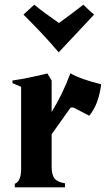

<svg xmlns="http://www.w3.org/2000/svg" viewBox="-20 -798 455 818"><path d="M200 -321Q223 -358 243 -399Q263 -440 280 -486Q299 -474 334 -461.5Q369 -449 411 -439Q406 -397 393 -362.5Q380 -328 360 -305L293 -340H281L200 -226V-88Q200 -53 212.5 -37.5Q225 -22 257 -17V0H43V-15Q70 -25 70 -79V-428L33 -444V-455Q68 -460 109 -468.5Q150 -477 182 -485L200 -455ZM381 -736Q367 -721 331.5 -683Q296 -645 230 -575Q192 -620 153.5 -660.5Q115 -701 80 -736Q95 -749 102.5 -756.5Q110 -764 126 -778Q149 -759 177 -738.5Q205 -718 231 -700Q256 -718 283.5 -738.5Q311 -759 335 -778Q350 -764 358 -756Q366 -748 381 -736Z"/></svg>

Font: New Rocker
Style: Regular
Weight: 400
Designer: Pablo Impallari, Brenda Gallo, Rodrigo Fuenzalida
Foundry: Pablo Impallari, Brenda Gallo, Rodrigo Fuenzalida
Version: Version 1.000; ttfautohint (v0.93) -l 8 -r 50 -G 200 -x 14 -